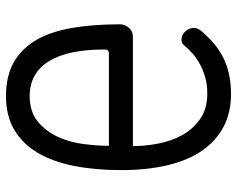

<svg xmlns="http://www.w3.org/2000/svg" viewBox="-95 -685 790 640"><g transform="rotate(90 300.0 -365.0)"><path d="M159 -333Q152 -333 148.5 -330Q145 -327 145 -319Q145 -258 154.5 -212Q164 -166 183.5 -134Q203 -102 232 -85.5Q261 -69 300 -69Q352 -69 384.5 -95.5Q417 -122 435.5 -161.5Q454 -201 460 -247.5Q466 -294 466 -333ZM294 -740Q355 -740 402 -715.5Q449 -691 481.5 -644.5Q514 -598 530.5 -529.5Q547 -461 547 -373Q547 -287 533 -216.5Q519 -146 489.5 -96Q460 -46 413.5 -18Q367 10 300 10Q234 10 188.5 -15.5Q143 -41 114.5 -89Q86 -137 73.5 -208Q61 -279 61 -370Q61 -386 72.5 -399.5Q84 -413 102 -413H467Q467 -454 458.5 -498Q450 -542 430 -578Q410 -614 376 -637.5Q342 -661 291 -661Q261 -661 236 -653.5Q211 -646 191.5 -635Q172 -624 157.5 -611Q143 -598 133 -586Q127 -579 123.5 -577Q120 -575 112 -575Q96 -575 84.5 -588Q73 -601 73 -616Q73 -624 76.5 -631Q80 -638 85 -643Q104 -665 124.5 -682.5Q145 -700 170 -713Q195 -726 225.5 -733Q256 -740 294 -740Z"/></g></svg>

Font: Maple Mono NL Light
Style: Regular
Weight: 300
Monospace: yes
Designer: subframe7536
Version: Version 7.000